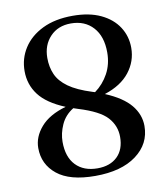

<svg xmlns="http://www.w3.org/2000/svg" viewBox="-82 -782 746 864"><g transform="rotate(-10 291.0 -350.0)"><path d="M284 14Q168 14 110.2 -32.8Q52.5 -79.5 52.5 -154Q52.5 -205 90.8 -249.2Q129 -293.5 206 -315.5Q123.5 -349.5 87.8 -396.8Q52 -444 52 -505.5Q52 -563 82.2 -610.2Q112.5 -657.5 169.8 -685.5Q227 -713.5 308 -713.5Q383 -713.5 435.5 -688.8Q488 -664 515.5 -621.5Q543 -579 543 -526Q543 -464.5 504.5 -415.2Q466 -366 390 -341.5Q469 -308.5 504.8 -265Q540.5 -221.5 540.5 -169.5Q540.5 -87.5 472 -36.8Q403.5 14 284 14ZM336.5 -361Q342.5 -359 348 -357.5Q386.5 -385.5 409.8 -428.2Q433 -471 433 -524.5Q433 -598 395.2 -639.5Q357.5 -681 294 -681Q235 -681 199 -643Q163 -605 163 -546Q163 -504.5 177.8 -470.8Q192.5 -437 230.2 -409.8Q268 -382.5 336.5 -361ZM165 -162.5Q165 -93 201 -55.5Q237 -18 300 -18Q357.5 -18 390.8 -50.2Q424 -82.5 424 -140Q424 -191 389.5 -229.2Q355 -267.5 260 -296.5Q249 -300 239 -303.5Q200 -279.5 182.5 -240.2Q165 -201 165 -162.5Z"/></g></svg>

Font: Fraunces 9pt
Style: Regular
Weight: 400
Version: Version 1.000;[b76b70a41]